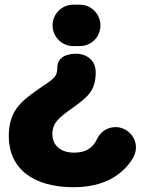

<svg xmlns="http://www.w3.org/2000/svg" viewBox="-20 -573 644 811"><path d="M289.1 -553.2C241.2 -553.2 202.1 -514.2 202.1 -466.3C202.1 -417 241.2 -378.4 289.1 -378.4H317.4C365.2 -378.4 404.3 -417 404.3 -465.3C404.3 -514.2 365.2 -553.2 317.4 -553.2ZM302.2 -346.2C272.5 -346.2 222.2 -337.4 222.2 -288.1C222.2 -245.1 203.1 -238.3 139.2 -194.3C64.5 -142.1 17.1 -101.1 17.1 2.9C17.1 135.7 116.2 217.8 291 217.8C418.5 217.8 498 166 541 95.7C549.3 81.5 554.2 66.9 554.2 49.8C554.2 2.9 515.1 -36.1 468.3 -36.1C433.1 -36.1 404.3 -16.1 390.1 13.7C372.1 52.7 341.3 71.8 293.5 71.8C233.4 71.8 201.2 38.6 201.2 -6.3C201.2 -53.2 227.1 -75.2 288.1 -118.2C352.1 -164.1 384.3 -191.4 384.3 -268.1C384.3 -323.2 339.4 -346.2 302.2 -346.2Z"/></svg>

Font: Jellee Bold
Style: Regular
Weight: 700
Designer: Alfredo Marco Pradil
Foundry: Hanken Design Co.
Version: Version 1.223;hotconv 1.0.109;makeotfexe 2.5.65596